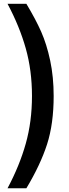

<svg xmlns="http://www.w3.org/2000/svg" viewBox="-20 -800 365 1020"><path d="M120.1 200.2H20Q84 80.1 116.9 -37.1Q149.9 -154.3 149.9 -290Q149.9 -425.8 116.9 -542.7Q84 -659.7 20 -779.8H120.1Q169.4 -697.8 198.7 -631.6Q228 -565.4 246.6 -478.3Q265.1 -391.1 265.1 -290Q265.1 -142.6 230 -33.4Q194.8 75.7 120.1 200.2Z"/></svg>

Font: Copperplate Sans CC Heavy
Style: Regular
Weight: 400
Designer: indestructible type*
Foundry: Cowboy Collective
Version: Version 1.000